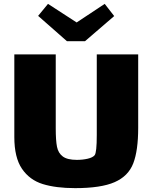

<svg xmlns="http://www.w3.org/2000/svg" viewBox="-20 -924 788 992"><path d="M694 -643V-264Q694 -146 668.5 -80Q643 -14 572.5 17Q502 48 368 48Q269 48 201 27Q133 6 93.5 -52Q54 -110 54 -216V-643H268V-261Q268 -198 274.5 -165.5Q281 -133 304.5 -115.5Q328 -98 377 -98Q407 -98 433 -104Q459 -110 469 -122Q480 -136 480 -226V-643ZM570 -841 419 -711H326L177 -842L228 -904L376 -808L521 -904Z"/></svg>

Font: Lalezar
Style: Regular
Weight: 400
Designer: Borna Izadpanah
Foundry: Borna Izadpanah
Version: Version 1.003;November 28, 2018;FontCreator 11.5.0.2421 64-b